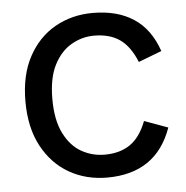

<svg xmlns="http://www.w3.org/2000/svg" viewBox="-44 -569 607 625"><g transform="rotate(-5 259.5 -257.0)"><path d="M282 12Q213 12 158 -19.5Q103 -51 70.5 -111.5Q38 -172 38 -258Q38 -344 70.5 -404Q103 -464 158 -495Q213 -526 281 -526Q361 -526 414.5 -491Q468 -456 493 -383L417 -354Q396 -406 363 -429Q330 -452 279 -452Q240 -452 205 -432Q170 -412 148 -369.5Q126 -327 126 -258Q126 -189 148 -145.5Q170 -102 205 -82.5Q240 -63 280 -63Q330 -63 363.5 -86Q397 -109 417 -161L494 -133Q468 -60 415 -24Q362 12 282 12Z"/></g></svg>

Font: TikTok Sans 24pt
Style: Regular
Weight: 400
Version: Version 4.000